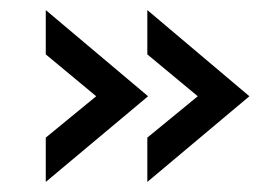

<svg xmlns="http://www.w3.org/2000/svg" viewBox="-20 -441 536 383"><path d="M71.3 -78.1V-166.5L171.9 -249L71.3 -332.5V-420.9L275.4 -249ZM273.9 -78.1V-166.5L374.5 -249L273.9 -332.5V-420.9L477.5 -249Z"/></svg>

Font: HK Grotesk SemiBold Legacy
Style: Regular
Weight: 600
Designer: Alfredo Marco Pradil
Foundry: Hanken Design Co.
Version: Version 2.022;PS 002.022;hotconv 1.0.88;makeotf.lib2.5.64775